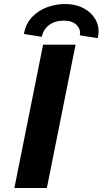

<svg xmlns="http://www.w3.org/2000/svg" viewBox="-20 -944 515 964"><path d="M52.2 0 196.3 -719.7H359.4L215.3 0ZM470.7 -752.4 380.4 -766.6Q386.7 -795.4 365.2 -817.9Q343.8 -840.3 300.3 -840.3Q256.3 -840.3 227.1 -818.6Q197.8 -796.9 189.9 -759.3L100.1 -773.4Q109.4 -825.7 141.4 -858.9Q173.3 -892.1 217.3 -908Q261.2 -923.8 306.2 -923.8Q360.4 -923.8 401.4 -901.6Q442.4 -879.4 462.2 -840.8Q481.9 -802.2 470.7 -752.4Z"/></svg>

Font: Reddit Sans ExtraBold
Style: Italic
Weight: 800
Italic angle: -11.25°
Designer: Stephen Hutchings
Version: Version 1.013